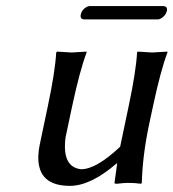

<svg xmlns="http://www.w3.org/2000/svg" viewBox="-20 -602 571 632"><path d="M499.5 -538.1H255.4Q243.7 -539.6 245.6 -553.2Q249 -570.3 265.1 -579.1Q270 -581.5 273.9 -582H518.6Q531.2 -580.6 529.8 -567.9Q525.9 -549.8 508.3 -540.5Q503.9 -538.1 499.5 -538.1ZM363.8 -64Q278.3 9.8 210 9.8Q105 9.8 106 -85.4Q106.4 -105 110.8 -126L136.7 -249Q161.6 -366.2 165 -429.2L168 -432.1Q169.9 -432.1 215.3 -429.2L264.6 -432.1L265.1 -429.2Q242.2 -368.7 216.8 -249L195.8 -149.9Q183.1 -51.3 247.6 -44.9Q297.4 -45.4 375.5 -119.1L402.8 -249Q427.7 -366.2 431.2 -429.2L433.6 -432.1Q435.5 -432.1 481 -429.2L530.8 -432.1L531.2 -429.2Q508.3 -368.7 482.9 -249L470.7 -191.9Q449.2 -90.3 446.8 0L444.3 2.9Q425.3 0 400.4 0Q388.2 0 365.2 2.9Q356.4 2.9 356.9 0L365.7 -64Z"/></svg>

Font: Linux Biolinum Capitals O
Style: Italic Samll Caps
Weight: 400
Italic angle: -12°
Designer: Philipp H. Poll
Foundry: Philipp H. Poll
Version: Version 0.6.2